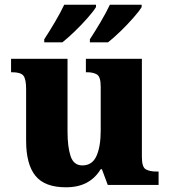

<svg xmlns="http://www.w3.org/2000/svg" viewBox="-20 -786 720 816"><path d="M260 10Q170 10 130.5 -39Q91 -88 91 -188V-407Q91 -450 79.5 -464.5Q68 -479 31 -479H27V-536H267V-226Q267 -162 280 -122.5Q293 -83 330 -83Q372 -83 390 -123Q408 -163 408 -231V-418Q408 -460 392 -469.5Q376 -479 349 -479H345V-536H583V-119Q583 -76 599.5 -66.5Q616 -57 644 -57H654V0H438L413 -67H408Q385 -29 348.5 -9.5Q312 10 260 10ZM362 -619Q383 -651 407 -691.5Q431 -732 447 -766H582V-756Q572 -739 546.5 -710Q521 -681 491.5 -652.5Q462 -624 439 -606H362ZM168 -619Q189 -651 213 -691.5Q237 -732 253 -766H388V-756Q378 -739 352.5 -710Q327 -681 297.5 -652.5Q268 -624 245 -606H168Z"/></svg>

Font: Noto Serif Lao ExtraBold
Style: Regular
Weight: 800
Designer: Monotype Design Team
Foundry: Monotype Imaging Inc.
Version: Version 2.003; ttfautohint (v1.8.4.7-5d5b)